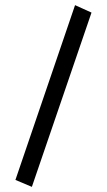

<svg xmlns="http://www.w3.org/2000/svg" viewBox="-20 -685 415 747"><path d="M104 42 40 15 272 -665 336 -636Z"/></svg>

Font: Inconsolata Condensed Medium
Style: Regular
Weight: 500
Width: 3
Monospace: yes
Designer: Raph Levien, Cyreal, Brenton Simpson
Foundry: Raph Levien, Cyreal, Google
Version: Version 3.100; ttfautohint (v1.8.4.7-5d5b)